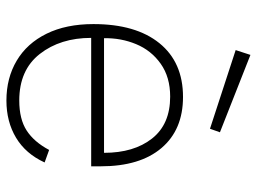

<svg xmlns="http://www.w3.org/2000/svg" viewBox="-121 -669 800 598"><g transform="rotate(90 279.0 -370.0)"><path d="M293 -30Q351 -30 386.5 -53Q422 -76 447 -123L486 -109Q459 -50 409 -20Q359 10 293 10Q223 10 169 -22Q115 -54 85 -115Q55 -176 55 -261Q55 -393 114.5 -466.5Q174 -540 282 -540Q384 -540 441 -473Q498 -406 498 -284V-254H98Q98 -158 148 -94Q198 -30 293 -30ZM456 -294Q456 -387 411.5 -443.5Q367 -500 281 -500Q220 -500 178.5 -470.5Q137 -441 117.5 -394Q98 -347 99 -294ZM392 -655 381 -624 136 -704 151 -750Z"/></g></svg>

Font: Morrison Thin
Style: Regular
Weight: 100
Designer: Pablo Impallari, Rodrigo Fuenzalida (Modified by Dan O. Williams)
Version: Version 0.03;June 6, 2019;FontCreator 11.5.0.2425 64-bit; tt